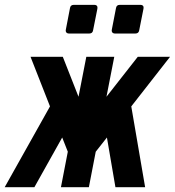

<svg xmlns="http://www.w3.org/2000/svg" viewBox="-66 -785 733 805"><path d="M223.1 -644.5H308.6C317.4 -644.5 322.8 -648.9 324.2 -657.7L342.3 -748.5C344.2 -758.3 339.8 -764.6 329.6 -764.6H243.2C234.4 -764.6 229 -760.3 227.5 -751.5L210 -660.6C208 -650.9 213.4 -644.5 223.1 -644.5ZM416 -644.5H502C510.7 -644.5 516.1 -648.9 517.6 -657.7L535.6 -748.5C537.6 -758.3 533.2 -764.6 522.9 -764.6H436C427.2 -764.6 421.9 -760.3 420.4 -751.5L402.8 -660.6C400.9 -650.9 406.2 -644.5 416 -644.5ZM-46.4 0H78.1L194.8 -208.5L218.3 -148.9L189.5 0H306.6L335.4 -148.9L382.3 -208.5L418 0H542.5L484.4 -338.9L647 -546.9H511.7L380.4 -379.4L413.1 -546.9H295.9L263.2 -379.4L197.3 -546.9H62L143.6 -338.9Z"/></svg>

Font: Hack
Style: Bold Oblique
Weight: 700
Italic angle: -12°
Monospace: yes
Designer: Christopher Simpkins
Foundry: Christopher Simpkins
Version: Version 2.010